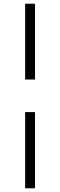

<svg xmlns="http://www.w3.org/2000/svg" viewBox="-20 -811 323 1031"><path d="M115 -209H168V200H115ZM115 -791H168V-384H115Z"/></svg>

Font: Nyght Serif Medium
Style: Regular
Weight: 500
Designer: Maksym Kobuzan
Version: Version 0.410